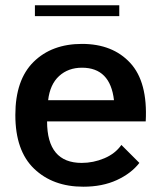

<svg xmlns="http://www.w3.org/2000/svg" viewBox="-20 -686 610 726"><path d="M507 -70Q476 -30 421.5 -5Q367 20 295 20Q180 20 109 -48Q38 -116 38 -251Q38 -384 107 -452Q176 -520 290 -520Q406 -520 472.5 -448Q539 -376 531 -227H158Q158 -70 289 -70Q333 -70 374.5 -87.5Q416 -105 439 -138ZM411 -307Q397 -430 290 -430Q238 -430 203.5 -398.5Q169 -367 162 -307ZM112 -666H431V-625H112Z"/></svg>

Font: Moderustic Med
Style: Regular
Weight: 500
Designer: Tural Alisoy
Foundry: TAFT Foundry
Version: Version 2.110